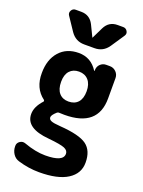

<svg xmlns="http://www.w3.org/2000/svg" viewBox="-182 -851 863 1162"><g transform="rotate(20 250.0 -270.0)"><path d="M162.1 -330.1Q162.1 -282.2 184.1 -257.3Q206.1 -232.4 244.1 -232.4Q283.2 -232.4 305.2 -256.8Q327.1 -281.2 327.1 -328.1Q327.1 -374 304.7 -399.4Q282.2 -424.8 244.1 -424.8Q206.1 -424.8 184.1 -400.4Q162.1 -376 162.1 -330.1ZM249 -75.2Q375 -66.4 421.9 -31.7Q468.8 2.9 468.8 80.1Q468.8 150.4 406.2 190.4Q343.8 230.5 223.6 230.5Q155.3 230.5 87.9 210Q63.5 203.1 48.8 181.2Q34.2 159.2 34.2 132.8V128.9Q34.2 110.4 50.8 99.1Q67.4 87.9 85.9 94.7Q161.1 122.1 223.6 122.1Q338.9 122.1 338.9 70.3Q338.9 48.8 314 38.1Q289.1 27.3 209 19.5Q58.6 6.8 58.6 -85Q58.6 -131.8 102.5 -179.7Q107.4 -184.6 101.6 -191.4Q33.2 -242.2 34.2 -339.8Q34.2 -426.8 80.1 -478.5Q126 -530.3 204.1 -530.3Q283.2 -530.3 327.1 -460.9Q327.1 -460 329.1 -460Q330.1 -460 330.1 -460.9V-467.8Q331.1 -490.2 346.7 -504.9Q362.3 -519.5 383.8 -519.5H407.2Q430.7 -519.5 447.3 -502.9Q463.9 -486.3 463.9 -462.9V-332Q463.9 -148.4 249 -148.4Q225.6 -148.4 214.8 -149.4Q208 -150.4 201.2 -144.5Q173.8 -120.1 173.8 -105.5Q173.8 -91.8 189.5 -85Q205.1 -78.1 249 -75.2ZM402.3 -769.5Q419.9 -769.5 429.2 -753.9Q438.5 -738.3 427.7 -722.7L370.1 -636.7Q337.9 -589.8 282.2 -589.8H215.8Q160.2 -589.8 127.9 -636.7L70.3 -722.7Q60.5 -737.3 69.3 -753.4Q78.1 -769.5 95.7 -769.5H131.8Q187.5 -769.5 212.9 -718.8L248 -646.5Q248 -645.5 249 -645Q250 -644.5 250 -646.5L285.2 -718.8Q310.5 -769.5 366.2 -769.5Z"/></g></svg>

Font: Rounded Mgen+ 2m bold
Style: Bold
Weight: 700
Designer: [Source Han Sans]
Ryoko NISHIZUKA  (kana & ideographs); Paul D. Hunt (Latin, Greek & Cyrillic); Wenlong ZHANG  (bopomofo
Version: Version 1.059.20150602